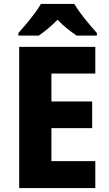

<svg xmlns="http://www.w3.org/2000/svg" viewBox="-20 -951 552 971"><path d="M462 0H77V-714H462V-579H240V-438H446V-303H240V-136H462ZM356 -931Q376 -897 409 -856Q442 -815 470 -784V-771H368Q345 -786 320 -806Q295 -826 271 -851Q246 -826 222 -806Q198 -786 176 -771H73V-784Q90 -803 112 -829Q134 -855 154.5 -882.5Q175 -910 187 -931Z"/></svg>

Font: Noto Sans Malayalam SemiCondensed ExtraBold
Style: Regular
Weight: 800
Width: 4
Designer: Jelle Bosma - Monotype Design Team
Foundry: Monotype Imaging Inc.
Version: Version 2.104; ttfautohint (v1.8.4.7-5d5b)